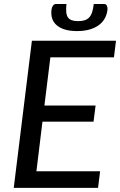

<svg xmlns="http://www.w3.org/2000/svg" viewBox="-20 -916 586 936"><path d="M47 0ZM535.5 -636.5H225.5L196.5 -401.5H446L436 -323H187L157.5 -81H468L458 0H47L135.5 -717.5H545.5ZM361 -813Q379.5 -813 392.8 -817.2Q406 -821.5 415 -831.2Q424 -841 429.2 -857Q434.5 -873 437 -896.5H488Q497.5 -896.5 501.2 -887.8Q505 -879 504 -868.5Q498 -818.5 458.8 -791.5Q419.5 -764.5 355.5 -764.5Q291.5 -764.5 258.2 -791.5Q225 -818.5 231 -868.5Q232 -879 237.8 -887.8Q243.5 -896.5 253 -896.5H304Q301.5 -873 303 -857Q304.5 -841 311.2 -831.2Q318 -821.5 330.2 -817.2Q342.5 -813 361 -813Z"/></svg>

Font: Lato Medium
Style: Italic
Weight: 500
Italic angle: -7°
Designer: Lukasz Dziedzic
Foundry: tyPoland Lukasz Dziedzic
Version: Version 2.006; 2014-01-15